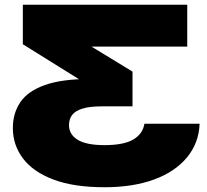

<svg xmlns="http://www.w3.org/2000/svg" viewBox="-20 -770 871 807"><path d="M767 -750V-574H164L186 -683L537 -469V-323H408Q357 -323 326.5 -313.5Q296 -304 283 -286.5Q270 -269 270 -244Q270 -205 306.5 -182.5Q343 -160 419 -160Q500 -160 540 -183.5Q580 -207 587 -250H819Q816 -169 766 -108.5Q716 -48 627.5 -15.5Q539 17 419 17Q291 17 205.5 -15Q120 -47 77 -103.5Q34 -160 34 -232Q34 -294 65.5 -340.5Q97 -387 168.5 -412.5Q240 -438 357 -438H432L410 -376L76 -584V-750Z"/></svg>

Font: Unbounded ExtraBold
Style: Regular
Weight: 800
Designer: Luke Prowse, Jean-Baptiste Morizot, Fátima Lázaro, Florian Runge
Foundry: NaN
Version: Version 1.701;gftools[0.9.28.dev5+ged2979d]